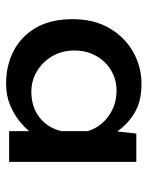

<svg xmlns="http://www.w3.org/2000/svg" viewBox="53 -528 485 631"><g transform="rotate(90 295.5 -212.5)"><path d="M254 10Q195 10 147 -15Q99 -40 71 -88.5Q43 -137 43 -209Q43 -279 72.5 -329.5Q102 -380 150.5 -407.5Q199 -435 256 -435Q314 -435 352 -411.5Q390 -388 412 -355L419 -418H512V0H411V-66Q400 -52 378 -34Q356 -16 325 -3Q294 10 254 10ZM281 -73Q331 -73 365.5 -99.5Q400 -126 411 -172V-258Q399 -299 362.5 -326Q326 -353 278 -353Q242 -353 212 -335.5Q182 -318 164 -286.5Q146 -255 146 -214Q146 -174 164.5 -142Q183 -110 214 -91.5Q245 -73 281 -73Z"/></g></svg>

Font: Reem Kufi Ink
Style: Regular
Weight: 400
Designer: Khaled Hosny
Version: Version 1.7